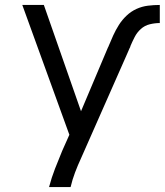

<svg xmlns="http://www.w3.org/2000/svg" viewBox="-20 -540 665 775"><path d="M178 215Q188 177 202 141Q216 105 231 69L260 4L70 -520H157L307 -91L416 -349Q416 -350 416.5 -350Q417 -350 417 -350L418 -353Q427 -375 437 -397Q447 -419 460 -439.5Q473 -460 491 -477Q509 -494 531 -504Q553 -514 577 -517Q601 -520 625 -520V-447Q605 -447 584.5 -442Q564 -437 548.5 -423Q533 -409 523.5 -390.5Q514 -372 506 -353V-352V-351Q502 -344 499 -336Q496 -328 492 -320L307 99Q294 127 283 156Q272 185 265 215Z"/></svg>

Font: Iosevka Custom Extended
Style: Regular
Weight: 400
Width: 7
Monospace: yes
Designer: Belleve Invis
Foundry: Belleve Invis
Version: Version 11.2.4; ttfautohint (v1.8.4)